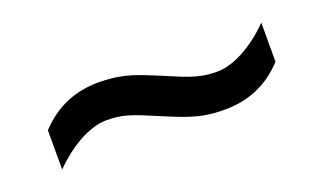

<svg xmlns="http://www.w3.org/2000/svg" viewBox="-32 -535 615 365"><g transform="rotate(-20 275.5 -352.5)"><path d="M258.8 -317.9Q240.7 -325.7 227.3 -331.1Q213.9 -336.4 202.9 -339.6Q191.9 -342.8 181.9 -344Q171.9 -345.2 161.1 -345.2Q147.5 -345.2 132.8 -340.6Q118.2 -335.9 103.8 -327.9Q89.4 -319.8 75.7 -309.1Q62 -298.3 49.8 -286.1V-365.2Q98.6 -418 170.9 -418Q185.1 -418 197.3 -416.7Q209.5 -415.5 222.9 -412.4Q236.3 -409.2 252.7 -403.1Q269 -397 292 -387.2Q310.1 -379.4 323.5 -374Q336.9 -368.7 348.4 -365.5Q359.9 -362.3 369.6 -361.1Q379.4 -359.9 390.1 -359.9Q403.8 -359.9 418.5 -364.5Q433.1 -369.1 447.5 -377.2Q461.9 -385.3 475.6 -396Q489.3 -406.7 501 -418.9V-339.8Q452.6 -287.1 379.9 -287.1Q365.7 -287.1 353.5 -288.3Q341.3 -289.6 327.9 -292.7Q314.5 -295.9 298.1 -302Q281.7 -308.1 258.8 -317.9Z"/></g></svg>

Font: Khmer
Style: Regular
Weight: 400
Foundry: Danh Hong
Version: Version 2.00 February 8, 2013